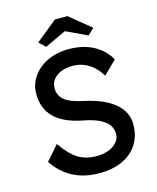

<svg xmlns="http://www.w3.org/2000/svg" viewBox="-130 -981 885 1081"><g transform="rotate(-15 312.0 -440.5)"><path d="M50 -126 124 -211Q173 -141 218 -114Q263 -87 325 -87Q363 -87 394 -99Q425 -111 443 -132Q461 -153 461 -180Q461 -198 455 -214Q449 -230 436.5 -243Q424 -256 404.5 -267Q385 -278 359 -286.5Q333 -295 299 -301Q245 -312 205 -330Q165 -348 138 -375Q111 -402 98 -436.5Q85 -471 85 -514Q85 -556 103.5 -592Q122 -628 154.5 -654.5Q187 -681 231 -695.5Q275 -710 326 -710Q380 -710 425 -696Q470 -682 505 -654.5Q540 -627 563 -587L487 -512Q467 -545 442 -567.5Q417 -590 387 -601.5Q357 -613 323 -613Q284 -613 255 -601Q226 -589 209.5 -567.5Q193 -546 193 -517Q193 -496 201 -478.5Q209 -461 225.5 -447.5Q242 -434 270 -423.5Q298 -413 337 -405Q392 -393 435 -374.5Q478 -356 508 -331Q538 -306 553.5 -275Q569 -244 569 -208Q569 -141 538 -92Q507 -43 450 -16.5Q393 10 314 10Q257 10 208.5 -5Q160 -20 120.5 -50.5Q81 -81 50 -126ZM295 -891H368L492 -790L455 -755L332 -813L208 -755L171 -790Z"/></g></svg>

Font: Mach
Style: Regular
Weight: 400
Version: Version 1.002